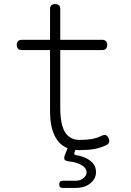

<svg xmlns="http://www.w3.org/2000/svg" viewBox="-20 -725 640 940"><path d="M287 195Q278 195 274 191Q270 187 270 178Q270 169 274 164.5Q278 160 287 160H350Q374 160 389 147Q404 134 404 118Q403 94 371 79Q348 68 316 65Q301 63 296.5 56.5Q292 50 297 36L311 0H310Q284 -10 265 -33Q246 -56 235.5 -92.5Q225 -129 225 -182V-480H85Q74 -480 68 -487Q62 -494 62 -505Q62 -516 68 -523Q74 -530 85 -530H225V-680Q225 -693 231 -699Q237 -705 250 -705Q263 -705 269 -699Q275 -693 275 -680V-530H482Q493 -530 499 -523Q505 -516 505 -505Q505 -494 499 -487Q493 -480 482 -480H275V-200Q275 -114 299 -77Q323 -40 370 -40Q402 -40 427 -44Q452 -48 477 -60Q489 -66 497.5 -63.5Q506 -61 511 -50Q517 -38 514 -28.5Q511 -19 500 -14Q469 0 439.5 5Q410 10 365 10Q357 10 349 9L345 20Q342 27 344.5 30.5Q347 34 355 35Q371 37 389 44Q414 53 432 71Q450 89 450 118Q450 150 422.5 172.5Q395 195 350 195Z"/></svg>

Font: Maple Mono Thin
Style: Regular
Weight: 250
Monospace: yes
Designer: subframe7536
Version: Version 7.000